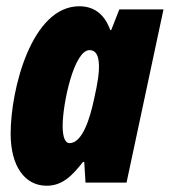

<svg xmlns="http://www.w3.org/2000/svg" viewBox="-20 -583 542 613"><path d="M129 10C180 10 211 -23 245 -66H249L253 0H384L502 -553H361L335 -487H332C312 -543 275 -563 233 -563C81 -563 14 -298 14 -156C14 -54 58 10 129 10ZM202 -126C188 -126 180 -145 180 -181C180 -252 216 -423 266 -423C286 -423 296 -406 296 -370C296 -351 294 -327 280 -265C268 -209 244 -126 202 -126Z"/></svg>

Font: Noto Sans UI Condensed Black
Style: Italic
Weight: 900
Width: 3
Italic angle: -192°
Designer: Monotype Design Team
Foundry: Monotype Imaging Inc.
Version: Version 1.901